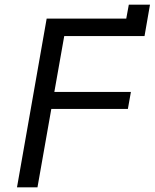

<svg xmlns="http://www.w3.org/2000/svg" viewBox="-20 -805 664 825"><path d="M180.5 -725H522.5L533.5 -785H624.5L601 -650H256L213.5 -410H542.5L529.5 -337H200.5L141 0H53Z"/></svg>

Font: JuliaMono Italic
Style: Regular
Weight: 400
Italic angle: -9°
Monospace: yes
Designer: cormullion
Foundry: corm
Version: Version 0.049; ttfautohint (v1.8.4)